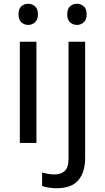

<svg xmlns="http://www.w3.org/2000/svg" viewBox="-20 -808 556 1017"><path d="M130 -788Q150 -788 165.5 -774.5Q181 -761 181 -732Q181 -704 165.5 -690Q150 -676 130 -676Q108 -676 93 -690Q78 -704 78 -732Q78 -761 93 -774.5Q108 -788 130 -788ZM173 -587V-51H85V-587ZM336 -732Q336 -761 351 -774.5Q366 -788 388 -788Q408 -788 423.5 -774.5Q439 -761 439 -732Q439 -704 423.5 -690Q408 -676 388 -676Q366 -676 351 -690Q336 -704 336 -732ZM280 189Q255 189 236 185.5Q217 182 203 177V106Q218 110 234 113Q250 116 269 116Q301 116 322 98.5Q343 81 343 32V-587H431V29Q431 104 395 146.5Q359 189 280 189Z"/></svg>

Font: Noto Sans Tamil UI
Style: Regular
Weight: 400
Designer: Jelle Bosma - Monotype Design Team
Foundry: Monotype Imaging Inc.
Version: Version 2.004; ttfautohint (v1.8.4.7-5d5b)